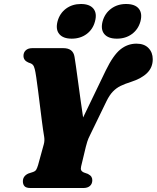

<svg xmlns="http://www.w3.org/2000/svg" viewBox="-20 -941 784 961"><path d="M442 -39.5Q442 -20.5 430 -10.2Q418 0 398 0H132Q111 0 102.8 -9Q94.5 -18 94.5 -33.5Q94.5 -60 122 -72.5L145 -80Q156.5 -84 161 -91.2Q165.5 -98.5 170.5 -114.5L199.5 -220Q204 -237 201.2 -255.5Q198.5 -274 195.5 -292Q193.5 -303.5 189.8 -334Q186 -364.5 181 -404.2Q176 -444 171 -483.8Q166 -523.5 161.5 -553.8Q157 -584 154 -595Q150.5 -610 143.8 -617Q137 -624 121 -628.5Q97.5 -639 97.5 -661.5Q97.5 -678.5 109 -689.2Q120.5 -700 141.5 -700H297Q346 -700 353 -656.5Q355.5 -642.5 360.2 -608.8Q365 -575 371 -530.5Q377 -486 383.5 -439.2Q390 -392.5 396 -353L509.5 -588.5Q546.5 -664.5 582.5 -693.5Q618.5 -722.5 663 -722.5Q702 -722.5 723.2 -700.5Q744.5 -678.5 744.5 -644.5Q744.5 -603.5 716.5 -575.8Q688.5 -548 635.5 -531Q605 -521.5 583.2 -510.8Q561.5 -500 544.8 -482.5Q528 -465 513 -434.5L431 -265.5Q421 -246 416.8 -231.8Q412.5 -217.5 409.5 -206L386 -108Q383 -95.5 386.5 -88.8Q390 -82 399 -78L420 -70.5Q433 -63.5 437.5 -56Q442 -48.5 442 -39.5ZM339 -747.5Q296 -747.5 276.8 -770.5Q257.5 -793.5 268 -834Q279 -874.5 310.5 -897.8Q342 -921 385 -921Q428.5 -921 447.5 -897.8Q466.5 -874.5 455.5 -834Q445 -794 413.8 -770.8Q382.5 -747.5 339 -747.5ZM565 -747.5Q521.5 -747.5 502.2 -770.5Q483 -793.5 493.5 -834Q504.5 -874 536.2 -897.5Q568 -921 611 -921Q655.5 -921 674.5 -897.8Q693.5 -874.5 683 -834Q672 -794 640.5 -770.8Q609 -747.5 565 -747.5Z"/></svg>

Font: Fraunces 72pt S050 Black
Style: Italic
Weight: 900
Italic angle: -16°
Version: Version 1.000; ttfautohint (v1.8.3)